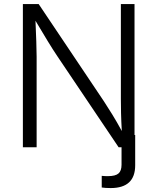

<svg xmlns="http://www.w3.org/2000/svg" viewBox="-20 -748 799 975"><path d="M496.6 204.1V145Q504.9 146 513.2 146.2Q521.5 146.5 527.3 146.5Q566.4 146.5 581.8 132.8Q597.2 119.1 597.2 88.9V0H582.5L272.9 -460Q247.6 -497.6 222.7 -538.6Q197.8 -579.6 160.2 -642.6Q162.6 -584 164.3 -536.9Q166 -489.7 166 -460.4V0H96.2V-727.5H176.3L507.8 -233.4Q525.9 -206.1 549.8 -167.2Q573.7 -128.4 598.6 -82.5Q595.7 -130.4 594.7 -172.4Q593.8 -214.4 593.8 -246.1V-727.5H663.1V-62.5H666.5V91.3Q666.5 207 542 207Q514.6 207 496.6 204.1Z"/></svg>

Font: Inter Light
Style: Regular
Weight: 300
Designer: Rasmus Andersson
Foundry: rsms
Version: Version 4.000;git-a52131595